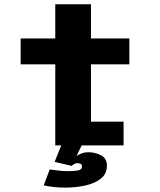

<svg xmlns="http://www.w3.org/2000/svg" viewBox="-20 -680 750 898"><path d="M76.5 -379V-500H238.5V-660H405.5V-500H585V-379H405.5V-111H558V0H238.5V-379ZM266.5 0H362L338 49.5Q347 43 362 37.5Q377 32 394 32Q424.5 32 452.2 46Q480 60 480 95Q480 133 452 155.2Q424 177.5 379.5 187.5Q335 197.5 285 197.5Q232 197.5 184.5 187L212.5 112.5Q234.5 116 256.5 118.2Q278.5 120.5 298.5 120.5Q327.5 120.5 345.5 117Q363.5 113.5 363.5 98.5Q363.5 83 341.5 83Q335 83 327 87Q319 91 316 96L235.5 77Z"/></svg>

Font: League Mono
Style: Bold
Weight: 700
Width: 6
Designer: Tyler Finck
Foundry: The League of Moveable Type / Tyler Finck
Version: Version 2.300;RELEASE